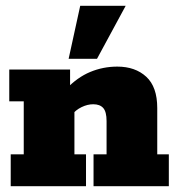

<svg xmlns="http://www.w3.org/2000/svg" viewBox="-20 -643 616 663"><path d="M17 0V-110H62V-293H12V-403H222V-336L208 -335Q247 -376 291.5 -394.5Q336 -413 385 -413Q447 -413 485 -378Q523 -343 523 -270V-110H563V0H303V-110H348V-225Q348 -257 336.5 -270Q325 -283 302 -283Q282 -283 261.5 -273Q241 -263 228 -246L237 -283V-110H277V0ZM217 -440 257 -623H414L315 -440Z"/></svg>

Font: Rokkitt Black
Style: Regular
Weight: 900
Designer: Vernon Adams
Foundry: Vernon Adams
Version: Version 3.103